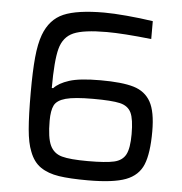

<svg xmlns="http://www.w3.org/2000/svg" viewBox="-51 -745 759 802"><g transform="rotate(5 328.5 -344.0)"><path d="M101 -91Q87 -125 82 -183Q77 -241 77 -337Q77 -426 82.5 -484Q88 -542 102 -580Q127 -647 184 -671.5Q241 -696 354 -696Q392 -696 449 -691Q506 -686 559 -678V-603Q440 -616 372 -616Q275 -616 232.5 -597.5Q190 -579 176.5 -528.5Q163 -478 163 -363H169Q189 -385 232.5 -399Q276 -413 363 -413Q454 -413 502.5 -398.5Q551 -384 574 -343Q597 -302 597 -219Q597 -127 577.5 -79.5Q558 -32 505.5 -12Q453 8 347 8Q271 8 225 1Q179 -6 148 -27Q117 -48 101 -91ZM512 -200Q512 -263 499 -290Q486 -317 452 -325Q418 -333 339 -333Q261 -333 224.5 -323Q188 -313 177 -291Q166 -269 166 -226Q166 -155 181 -123Q196 -91 230.5 -81.5Q265 -72 339 -72Q415 -72 449.5 -80Q484 -88 498 -114.5Q512 -141 512 -200Z"/></g></svg>

Font: Source Han Sans & Saira Hybrid
Style: Regular
Weight: 400
Designer: Ryoko NISHIZUKA 西塚涼子 (kana & ideographs); Paul D. Hunt (Latin, Greek & Cyrillic); Wenlong ZHANG 张文龙 (bopomofo); Sandoll 
Foundry: Adobe Systems Incorporated
Version: Version 1.00;August 2, 2021;FontCreator 13.0.0.2675 64-bit